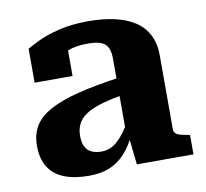

<svg xmlns="http://www.w3.org/2000/svg" viewBox="-67 -624 758 708"><g transform="rotate(-10 312.0 -270.0)"><path d="M388 -327V-262Q342 -254 310 -245Q278 -236 257.5 -225Q237 -214 225.5 -201Q214 -188 209 -172.5Q204 -157 204 -139Q204 -114 212 -98.5Q220 -83 235.5 -76Q251 -69 272 -69Q294 -69 312.5 -79Q331 -89 349.5 -111Q368 -133 387 -167L393 -115Q373 -72 347.5 -44Q322 -16 289 -2.5Q256 11 211 11Q156 11 118 -4.5Q80 -20 60.5 -51.5Q41 -83 41 -131Q41 -174 60 -205Q79 -236 120.5 -258.5Q162 -281 227.5 -297.5Q293 -314 388 -327ZM392 0 380 -110 373 -109V-400Q373 -423 366 -439Q359 -455 341.5 -462.5Q324 -470 291 -470Q245 -470 214.5 -457.5Q184 -445 172 -429Q165 -435 164.5 -443Q164 -451 170 -459Q176 -467 187 -472.5Q198 -478 215 -478V-362H73V-489Q89 -499 120 -513.5Q151 -528 198 -539.5Q245 -551 308 -551Q362 -551 406 -541Q450 -531 481 -510.5Q512 -490 528.5 -457.5Q545 -425 545 -381V-106Q545 -95 551 -89Q557 -83 568.5 -80Q580 -77 598 -74L604 -72V0Z"/></g></svg>

Font: Roboto Serif
Style: Bold
Weight: 700
Designer: Greg Gazdowicz
Foundry: Commercial Type
Version: Version 1.008